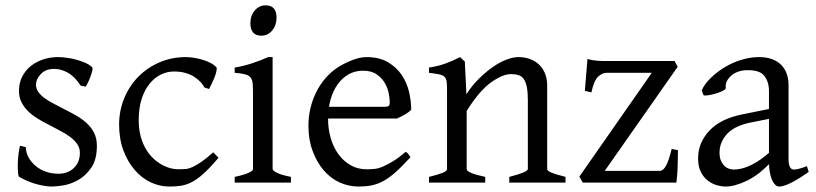

<svg xmlns="http://www.w3.org/2000/svg" viewBox="-20 -682 3047 717"><path d="M341.8 -137.7Q341.8 -85.9 320.8 -55.7Q299.8 -25.4 272 -9.8Q244.1 5.9 216.3 10.3Q188.5 14.6 173.8 14.6Q150.4 14.6 117.2 5.9Q84 -2.9 51.8 -21.5Q48.8 -22.5 47.4 -36.6Q45.9 -50.8 46.4 -69.8Q46.9 -88.9 49.3 -107.9Q51.8 -127 54.7 -137.7L76.2 -132.8Q77.1 -111.3 86.9 -93.8Q96.7 -76.2 112.8 -62.5Q128.9 -48.8 150.9 -41Q172.9 -33.2 198.2 -33.2Q233.4 -33.2 255.9 -54.7Q278.3 -76.2 278.3 -111.3Q278.3 -129.9 267.6 -145Q256.8 -160.2 239.7 -172.4Q222.7 -184.6 200.7 -195.8Q178.7 -207 157.2 -218.8Q137.7 -228.5 118.2 -240.7Q98.6 -252.9 84 -267.6Q69.3 -282.2 60.1 -300.8Q50.8 -319.3 50.8 -341.8Q50.8 -372.1 63 -396Q75.2 -419.9 95.7 -436Q116.2 -452.1 142.1 -460.4Q168 -468.8 196.3 -468.8Q210.9 -468.8 229.5 -466.3Q248 -463.9 265.6 -459Q283.2 -454.1 298.8 -447.3Q314.5 -440.4 324.2 -430.7Q327.1 -427.7 324.7 -418Q322.3 -408.2 317.9 -396Q313.5 -383.8 308.1 -373Q302.7 -362.3 299.8 -358.4L281.2 -362.3Q257.8 -397.5 232.4 -411.1Q207 -424.8 182.6 -424.8Q150.4 -424.8 132.3 -405.3Q114.3 -385.7 114.3 -366.2Q114.3 -350.6 123.5 -337.9Q132.8 -325.2 147.9 -314.5Q163.1 -303.7 182.6 -293.9Q202.1 -284.2 221.7 -273.4Q243.2 -262.7 264.6 -250.5Q286.1 -238.3 303.7 -222.2Q321.3 -206.1 331.5 -185.5Q341.8 -165 341.8 -137.7Z M795.9 -92.8Q763.7 -54.7 739.7 -33.2Q715.8 -11.7 695.3 -1.5Q674.8 8.8 655.3 11.7Q635.7 14.6 612.3 14.6Q576.2 14.6 543 -1Q509.8 -16.6 483.4 -46.9Q457 -77.1 440.9 -120.1Q424.8 -163.1 424.8 -216.8Q424.8 -268.6 443.8 -314.9Q462.9 -361.3 496.6 -395.5Q530.3 -429.7 575.7 -449.2Q621.1 -468.8 673.8 -468.8Q689.5 -468.8 706.5 -465.8Q723.6 -462.9 739.3 -458Q754.9 -453.1 767.6 -446.3Q780.3 -439.5 789.1 -429.7Q790 -423.8 787.6 -413.6Q785.2 -403.3 780.3 -391.1Q775.4 -378.9 770 -368.2Q764.6 -357.4 760.7 -349.6L743.2 -355.5Q739.3 -364.3 730 -374.5Q720.7 -384.8 707 -394Q693.4 -403.3 673.8 -409.2Q654.3 -415 629.9 -415Q603.5 -415 580.1 -403.3Q556.6 -391.6 538.1 -368.7Q519.5 -345.7 508.8 -312Q498 -278.3 498 -232.4Q498 -190.4 510.3 -156.7Q522.5 -123 543.5 -99.6Q564.5 -76.2 591.8 -63Q619.1 -49.8 647.5 -49.8Q661.1 -49.8 672.9 -50.8Q684.6 -51.8 698.7 -58.1Q712.9 -64.5 731.4 -77.1Q750 -89.8 776.4 -113.3L795.9 -92.8Z M1012.7 -616.2Q1012.7 -587.9 996.6 -568.4Q980.5 -548.8 956.1 -548.8Q915 -548.8 915 -595.7Q915 -624 931.6 -643.1Q948.2 -662.1 971.7 -662.1Q1012.7 -662.1 1012.7 -616.2ZM856.4 0V-21.5Q889.6 -28.3 907.2 -36.1Q924.8 -43.9 924.8 -50.8V-327.1Q924.8 -352.5 923.8 -367.7Q922.9 -382.8 916.5 -391.6Q910.2 -400.4 896 -404.3Q881.8 -408.2 856.4 -410.2V-429.7Q887.7 -434.6 921.9 -445.8Q956.1 -457 981.4 -468.8H998V-50.8Q998 -44.9 1014.6 -36.6Q1031.2 -28.3 1066.4 -21.5V0Z M1515.6 -272.5Q1506.8 -262.7 1492.2 -254.4Q1477.5 -246.1 1461.9 -239.3H1181.6L1182.6 -283.2H1417Q1427.7 -283.2 1431.6 -286.6Q1435.5 -290 1435.5 -300.8Q1435.5 -313.5 1431.6 -333.5Q1427.7 -353.5 1417 -372.1Q1406.2 -390.6 1386.7 -404.3Q1367.2 -418 1335 -418Q1305.7 -418 1281.7 -404.3Q1257.8 -390.6 1240.7 -366.7Q1223.6 -342.8 1214.4 -310.1Q1205.1 -277.3 1205.1 -238.3Q1205.1 -201.2 1214.8 -167Q1224.6 -132.8 1243.2 -106.9Q1261.7 -81.1 1288.6 -65.4Q1315.4 -49.8 1349.6 -49.8Q1364.3 -49.8 1378.9 -51.3Q1393.6 -52.7 1410.2 -60.1Q1426.8 -67.4 1447.3 -79.6Q1467.8 -91.8 1495.1 -115.2Q1501 -112.3 1505.9 -105.5Q1510.7 -98.6 1512.7 -94.7Q1479.5 -58.6 1455.1 -37.1Q1430.7 -15.6 1408.7 -4.4Q1386.7 6.8 1365.7 10.7Q1344.7 14.6 1319.3 14.6Q1281.2 14.6 1247.6 -1Q1213.9 -16.6 1188.5 -46.4Q1163.1 -76.2 1147.5 -118.2Q1131.8 -160.2 1131.8 -211.9Q1131.8 -278.3 1160.2 -336.4Q1188.5 -394.5 1240.2 -429.7Q1262.7 -444.3 1293 -456.5Q1323.2 -468.8 1348.6 -468.8Q1396.5 -468.8 1428.7 -449.7Q1460.9 -430.7 1480.5 -401.4Q1500 -372.1 1507.8 -337.9Q1515.6 -303.7 1515.6 -272.5Z M1881.8 0V-21.5Q1951.2 -39.1 1951.2 -50.8V-308.6Q1951.2 -338.9 1947.3 -357.4Q1943.4 -376 1936 -386.7Q1928.7 -397.5 1916.5 -401.4Q1904.3 -405.3 1887.7 -405.3Q1857.4 -405.3 1814 -374.5Q1770.5 -343.8 1722.7 -267.6V-50.8Q1722.7 -43 1741.2 -35.6Q1759.8 -28.3 1792 -21.5V0H1582V-21.5Q1614.3 -29.3 1631.8 -36.1Q1649.4 -43 1649.4 -50.8V-346.7Q1649.4 -365.2 1647.9 -377Q1646.5 -388.7 1640.1 -395Q1633.8 -401.4 1620.1 -404.3Q1606.4 -407.2 1582 -410.2V-429.7Q1615.2 -434.6 1643.6 -444.8Q1671.9 -455.1 1698.2 -468.8L1715.8 -452.1L1721.7 -330.1Q1743.2 -363.3 1769 -388.7Q1794.9 -414.1 1820.8 -432.1Q1846.7 -450.2 1871.6 -459.5Q1896.5 -468.8 1916 -468.8Q1937.5 -468.8 1956.5 -462.4Q1975.6 -456.1 1990.7 -442.9Q2005.9 -429.7 2014.6 -409.2Q2023.4 -388.7 2023.4 -362.3V-50.8Q2023.4 -43.9 2038.6 -37.6Q2053.7 -31.2 2091.8 -21.5V0Z M2511.7 -121.1Q2511.7 -106.4 2511.2 -88.4Q2510.7 -70.3 2510.3 -53.7Q2509.8 -37.1 2508.3 -22.9Q2506.8 -8.8 2505.9 0H2156.2L2143.6 -22.5L2414.1 -410.2H2245.1Q2229.5 -410.2 2213.9 -396Q2198.2 -381.8 2188.5 -336.9L2164.1 -342.8L2173.8 -461.9Q2183.6 -459 2192.4 -457.5Q2201.2 -456.1 2210.9 -455.1Q2220.7 -454.1 2231.9 -454.1Q2243.2 -454.1 2259.8 -454.1H2499L2510.7 -432.6L2238.3 -43.9H2444.3Q2456.1 -43.9 2466.8 -62.5Q2477.5 -81.1 2488.3 -126L2511.7 -121.1Z M3000 -40Q2958 -10.7 2931.6 2Q2905.3 14.6 2890.6 14.6Q2874 14.6 2862.8 -10.7Q2851.6 -36.1 2851.6 -80.1V-342.8Q2851.6 -376 2834.5 -398.4Q2817.4 -420.9 2769.5 -419.9Q2753.9 -419.9 2738.8 -415Q2723.6 -410.2 2712.9 -401.4Q2702.1 -392.6 2695.3 -380.9Q2688.5 -369.1 2690.4 -353.5Q2690.4 -348.6 2680.2 -343.3Q2669.9 -337.9 2655.8 -333.5Q2641.6 -329.1 2627.9 -326.7Q2614.3 -324.2 2607.4 -326.2L2600.6 -344.7Q2611.3 -369.1 2634.8 -391.6Q2658.2 -414.1 2687.5 -431.6Q2716.8 -449.2 2750 -459Q2783.2 -468.8 2813.5 -468.8Q2867.2 -468.8 2896 -440.9Q2924.8 -413.1 2924.8 -362.3V-86.9Q2924.8 -48.8 2945.3 -48.8Q2952.1 -48.8 2962.4 -51.3Q2972.7 -53.7 2993.2 -61.5ZM2793.9 -226.6Q2726.6 -214.8 2696.8 -183.6Q2667 -152.3 2667 -112.3Q2667 -92.8 2672.9 -80.6Q2678.7 -68.4 2687 -61Q2695.3 -53.7 2704.6 -51.3Q2713.9 -48.8 2719.7 -48.8Q2781.2 -48.8 2856.4 -115.2L2861.3 -79.1Q2815.4 -29.3 2769.5 -7.3Q2723.6 14.6 2690.4 14.6Q2672.9 14.6 2654.3 8.8Q2635.7 2.9 2620.6 -9.8Q2605.5 -22.5 2596.2 -42Q2586.9 -61.5 2586.9 -90.8Q2586.9 -148.4 2628.4 -193.4Q2669.9 -238.3 2752 -254.9L2906.2 -286.1L2911.1 -250Z"/></svg>

Font: Podda
Style: Regular
Weight: 400
Designer: Md. Tanbin Islam Siyam
Foundry: Tanbin Islam Siyam
Version: Version 0.258